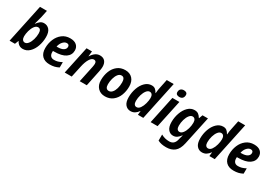

<svg xmlns="http://www.w3.org/2000/svg" viewBox="38 -1899 4637 3278"><g transform="rotate(30 2357.0 -260.0)"><path d="M155 -72H152L124 0H18L179 -760H316L285 -613Q273 -560 245 -467H249Q280 -509 310 -531.5Q340 -554 383 -554Q446 -554 486.5 -507Q527 -460 527 -363Q527 -270 497 -184Q467 -98 411 -44Q355 10 282 10Q196 10 155 -72ZM387 -355Q387 -443 328 -443Q288 -443 257.5 -400.5Q227 -358 211 -298Q195 -238 195 -189Q195 -149 212 -125Q229 -101 259 -101Q294 -101 323.5 -139Q353 -177 370 -236Q387 -295 387 -355Z M608 -197Q608 -290 642 -371.5Q676 -453 741.5 -503.5Q807 -554 898 -554Q980 -554 1024 -515Q1068 -476 1068 -411Q1068 -322 993 -270.5Q918 -219 770 -219H747Q746 -211 746 -196Q746 -148 769.5 -121.5Q793 -95 838 -95Q877 -95 910.5 -104.5Q944 -114 989 -137L988 -32Q946 -10 904.5 0Q863 10 808 10Q714 10 661 -43Q608 -96 608 -197ZM781 -314Q857 -314 896.5 -339.5Q936 -365 936 -407Q936 -430 923.5 -442Q911 -454 887 -454Q847 -454 811.5 -415Q776 -376 763 -314Z M1221 -545H1328L1318 -444H1321Q1390 -555 1484 -555Q1549 -555 1583 -515.5Q1617 -476 1617 -407Q1617 -371 1605 -313L1540 0H1401L1469 -322Q1477 -364 1477 -385Q1477 -442 1428 -442Q1385 -442 1349 -383Q1313 -324 1292 -227L1243 0H1105Z M1705 -197Q1705 -294 1737 -375Q1769 -456 1832 -505Q1895 -554 1984 -554Q2074 -554 2126.5 -497.5Q2179 -441 2179 -342Q2179 -248 2147.5 -168Q2116 -88 2053 -39Q1990 10 1900 10Q1812 10 1758.5 -46Q1705 -102 1705 -197ZM2039 -343Q2039 -388 2023.5 -415Q2008 -442 1973 -442Q1933 -442 1904 -404.5Q1875 -367 1859.5 -310Q1844 -253 1844 -197Q1844 -103 1913 -103Q1950 -103 1979 -136Q2008 -169 2023.5 -224Q2039 -279 2039 -343Z M2261 -183Q2261 -275 2291 -360.5Q2321 -446 2377 -500Q2433 -554 2505 -554Q2548 -554 2574.5 -532.5Q2601 -511 2622 -472H2626Q2631 -540 2642 -585L2678 -760H2815L2654 0H2548L2556 -76H2552Q2523 -35 2487 -12.5Q2451 10 2404 10Q2342 10 2301.5 -37.5Q2261 -85 2261 -183ZM2592 -355Q2592 -396 2575.5 -419.5Q2559 -443 2528 -443Q2494 -443 2464.5 -405.5Q2435 -368 2417.5 -308.5Q2400 -249 2400 -189Q2400 -146 2416 -123.5Q2432 -101 2462 -101Q2501 -101 2530.5 -143.5Q2560 -186 2576 -246.5Q2592 -307 2592 -355Z M2937 -673Q2937 -713 2959.5 -734.5Q2982 -756 3022 -756Q3052 -756 3071 -742.5Q3090 -729 3090 -700Q3090 -661 3068.5 -638.5Q3047 -616 3006 -616Q2975 -616 2956 -630Q2937 -644 2937 -673ZM2914 -544H3052L2936 0H2799Z M3074 205 3075 85Q3149 127 3235 127Q3284 127 3315 102Q3346 77 3360 24L3364 6Q3385 -77 3387 -77H3383Q3353 -36 3320.5 -13Q3288 10 3243 10Q3183 10 3144.5 -38.5Q3106 -87 3106 -182Q3106 -274 3136.5 -360Q3167 -446 3222.5 -500Q3278 -554 3349 -554Q3395 -554 3424 -533.5Q3453 -513 3477 -472H3481L3508 -544H3615L3495 16Q3469 137 3405 188.5Q3341 240 3240 240Q3186 240 3147.5 231.5Q3109 223 3074 205ZM3437 -355Q3437 -396 3420.5 -419.5Q3404 -443 3374 -443Q3339 -443 3309.5 -405.5Q3280 -368 3263 -309Q3246 -250 3246 -189Q3246 -146 3262 -123.5Q3278 -101 3308 -101Q3344 -101 3374 -141Q3404 -181 3420.5 -240.5Q3437 -300 3437 -355Z M3670 -183Q3670 -275 3700 -360.5Q3730 -446 3786 -500Q3842 -554 3914 -554Q3957 -554 3983.5 -532.5Q4010 -511 4031 -472H4035Q4040 -540 4051 -585L4087 -760H4224L4063 0H3957L3965 -76H3961Q3932 -35 3896 -12.5Q3860 10 3813 10Q3751 10 3710.5 -37.5Q3670 -85 3670 -183ZM4001 -355Q4001 -396 3984.5 -419.5Q3968 -443 3937 -443Q3903 -443 3873.5 -405.5Q3844 -368 3826.5 -308.5Q3809 -249 3809 -189Q3809 -146 3825 -123.5Q3841 -101 3871 -101Q3910 -101 3939.5 -143.5Q3969 -186 3985 -246.5Q4001 -307 4001 -355Z M4234 -197Q4234 -290 4268 -371.5Q4302 -453 4367.5 -503.5Q4433 -554 4524 -554Q4606 -554 4650 -515Q4694 -476 4694 -411Q4694 -322 4619 -270.5Q4544 -219 4396 -219H4373Q4372 -211 4372 -196Q4372 -148 4395.5 -121.5Q4419 -95 4464 -95Q4503 -95 4536.5 -104.5Q4570 -114 4615 -137L4614 -32Q4572 -10 4530.5 0Q4489 10 4434 10Q4340 10 4287 -43Q4234 -96 4234 -197ZM4407 -314Q4483 -314 4522.5 -339.5Q4562 -365 4562 -407Q4562 -430 4549.5 -442Q4537 -454 4513 -454Q4473 -454 4437.5 -415Q4402 -376 4389 -314Z"/></g></svg>

Font: Noto Sans Display
Style: Bold Italic
Weight: 700
Italic angle: -12°
Designer: Monotype Design team
Foundry: Monotype Imaging Inc.
Version: Version 1.000